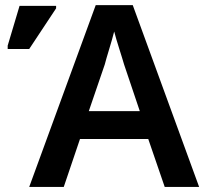

<svg xmlns="http://www.w3.org/2000/svg" viewBox="-20 -737 805 757"><path d="M765.1 0 503.4 -716.8H357.4L95.2 0H231.4L295.4 -189H564.5L629.4 0ZM95.2 -543.9 201.2 -704.1V-713.9H57.1L10.3 -557.1V-543.9ZM531.2 -298.8H330.1L393.1 -482.9C398.4 -505.9 420.9 -574.2 430.2 -612.8C438 -580.6 461.9 -509.3 469.2 -482.9Z"/></svg>

Font: Noto Reveo Sans
Style: Regular
Weight: 600
Designer: Monotype Design Team
Foundry: Monotype Imaging Inc.
Version: Version 2.007